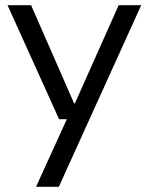

<svg xmlns="http://www.w3.org/2000/svg" viewBox="-20 -516 574 741"><path d="M119 205 238 -56H208L9 -496H100L266 -117H269L438 -496H525L207 205Z"/></svg>

Font: DM Sans 9pt 36pt
Style: Regular
Weight: 400
Version: Version 4.004;gftools[0.9.30]